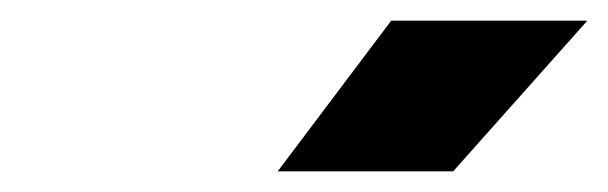

<svg xmlns="http://www.w3.org/2000/svg" viewBox="-20 -720 589 186"><path d="M359 -700H549L419 -554H249Z"/></svg>

Font: Oak Sans Black
Style: Italic
Weight: 900
Italic angle: -9.5°
Foundry: Erik Kennedy, Walven
Version: Version 1.000